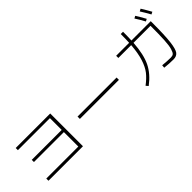

<svg xmlns="http://www.w3.org/2000/svg" viewBox="99 -1807 2802 2802"><g transform="rotate(-45 1500.0 -406.0)"><path d="M135 -698H847V-22H135V-67H796V-365H178V-410H796V-653H135Z M1097 -336V-384H1903V-336Z M2696 -809 2732 -829Q2766 -776 2820 -679L2784 -660Q2742 -738 2696 -809ZM2824 -827 2861 -847Q2915 -760 2951 -694L2914 -675Q2870 -755 2824 -827ZM2395 -790H2442Q2442 -685 2438 -613H2837V-585Q2837 -323 2821.5 -195Q2806 -67 2774.5 -25Q2743 17 2679 17Q2592 17 2496 6L2500 -40Q2598 -30 2669 -30Q2704 -30 2723 -45.5Q2742 -61 2758.5 -115Q2775 -169 2781 -276Q2787 -383 2787 -562V-568H2436Q2420 -339 2355 -206Q2290 -73 2147 35L2117 0Q2204 -66 2255.5 -131.5Q2307 -197 2341.5 -304Q2376 -411 2388 -568H2123V-613H2391Q2395 -685 2395 -790Z"/></g></svg>

Font: M PLUS 1p Light
Style: Regular
Weight: 300
Version: Version 1.061